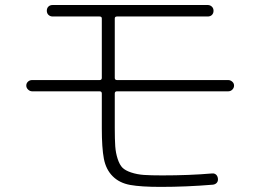

<svg xmlns="http://www.w3.org/2000/svg" viewBox="-20 -730 1040 767"><path d="M108.4 -365.2Q99.6 -365.2 92.3 -372.1Q85 -378.9 85 -388.2Q85 -397.5 91.8 -403.8Q98.6 -410.2 108.4 -410.2H377.9Q386.7 -410.2 386.7 -418.9V-656.2Q386.7 -664.1 377.9 -664.1H190.4Q180.7 -664.1 173.8 -670.4Q167 -676.8 167 -687Q167 -697.3 173.3 -703.6Q179.7 -710 190.4 -710H809.6Q819.3 -710 826.2 -703.6Q833 -697.3 833 -687Q833 -676.8 826.7 -670.4Q820.3 -664.1 809.6 -664.1H447.3Q438.5 -664.1 438.5 -656.2V-418.9Q438.5 -410.2 447.3 -410.2H891.6Q900.4 -410.2 907.7 -403.8Q915 -397.5 915 -388.2Q915 -378.9 908.2 -372.1Q901.4 -365.2 891.6 -365.2H447.3Q438.5 -365.2 438.5 -356.4V-218.8Q438.5 -172.9 440.4 -145.5Q442.4 -118.2 450.2 -94.7Q458 -71.3 469.2 -60.1Q480.5 -48.8 503.9 -41Q527.3 -33.2 554.7 -31.2Q582 -29.3 627.9 -29.3Q736.3 -29.3 827.1 -37.1Q836.9 -38.1 843.3 -32.2Q849.6 -26.4 850.6 -16.1Q851.6 -5.9 845.7 0.5Q839.8 6.8 830.1 7.8Q723.6 16.6 622.1 16.6Q543 16.6 500 8.8Q457 1 430.2 -25.9Q403.3 -52.7 395 -95.7Q386.7 -138.7 386.7 -217.8V-356.4Q386.7 -365.2 377.9 -365.2Z"/></svg>

Font: Rounded Mgen+ 1m light
Style: Regular
Weight: 200
Designer: [Source Han Sans]
Ryoko NISHIZUKA  (kana & ideographs); Paul D. Hunt (Latin, Greek & Cyrillic); Wenlong ZHANG  (bopomofo
Version: Version 1.059.20150602